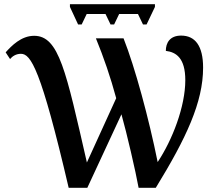

<svg xmlns="http://www.w3.org/2000/svg" viewBox="-20 -897 1035 917"><path d="M353 -780H370L394 -830H484L508 -780H525L549 -830H639L663 -780H680L720 -864V-877H314V-864ZM308 0H397L560 -351C585 -263 628 -78 642 0H724C870 -238 950 -409 950 -574C950 -678 912 -727 845 -727C791 -727 772 -692 772 -654C821 -648 865 -620 865 -514C865 -388 803 -228 733 -123C691 -331 625 -575 570 -714H438C475 -624 508 -528 535 -428L395 -121C295 -557 262 -726 143 -726C81 -726 35 -678 7 -647L28 -615C39 -628 56 -640 80 -640C127 -640 175 -570 308 0Z"/></svg>

Font: Noto Serif Thai Medium
Style: Regular
Weight: 500
Designer: Monotype Design Team
Foundry: Monotype Imaging Inc.
Version: Version 1.901;PS 001.901;hotconv 1.0.88;makeotf.lib2.5.64775